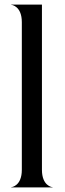

<svg xmlns="http://www.w3.org/2000/svg" viewBox="-20 -820 286 840"><path d="M28.5 0H210.5V-1C206.5 -1 163.5 -7.5 163.5 -77V-800H28.5V-799C32.5 -799 75.5 -792.5 75.5 -723V-77C75.5 -7.5 32.5 -1 28.5 -1Z"/></svg>

Font: Beautique Display
Style: Regular
Weight: 400
Designer: Nhat-Quang Ngo
Version: Version 1.100;Glyphs 3.2.3 (3260)